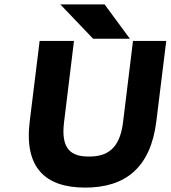

<svg xmlns="http://www.w3.org/2000/svg" viewBox="-20 -840 775 872"><path d="M367 12C550 12 664 -79 690 -289L735 -654H584L539 -286C524 -160 463 -129 384 -129C306 -129 255 -159 271 -286L316 -654H160L115 -289C89 -79 185 12 367 12ZM570 -664 455 -820H254L403 -664Z"/></svg>

Font: Falling Sky
Style: ExBdObl
Weight: 400
Designer: Paul D. Hunt
Foundry: Adobe Systems Incorporated
Version: Version 1.02